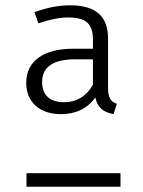

<svg xmlns="http://www.w3.org/2000/svg" viewBox="-20 -705 540 725"><path d="M255 -521C147 -521 79 -476 79 -392C79 -321 128 -274 210 -274C265 -274 309 -294 340 -337C348 -298 371 -281 409 -274L421 -313C400 -321 388 -332 388 -375V-559C388 -642 344 -685 244 -685C200 -685 157 -676 110 -659L125 -617C166 -631 204 -639 238 -639C306 -639 331 -614 331 -555V-521ZM221 -319C170 -319 139 -345 139 -395C139 -454 184 -481 263 -481H331V-385C307 -343 271 -319 221 -319ZM80 -51V0H435V-51Z"/></svg>

Font: FiraGO Light
Style: Regular
Weight: 300
Designer: bBox Type
Foundry: bBox Type GmbH
Version: Version 1.001;PS 001.001;hotconv 1.0.88;makeotf.lib2.5.64775